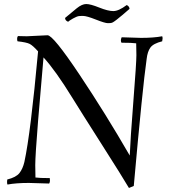

<svg xmlns="http://www.w3.org/2000/svg" viewBox="-20 -908 839 953"><path d="M342 -816Q323 -805 318 -800Q303 -806 303 -819L361 -867Q387 -888 408 -888Q429 -888 472.5 -870.5Q516 -853 542.5 -853Q569 -853 609 -883Q622 -877 623 -864L587 -833Q584 -831 574 -822.5Q564 -814 560 -811Q556 -808 548.5 -802.5Q541 -797 535.5 -795Q530 -793 515.5 -793Q501 -793 455.5 -811Q410 -829 392 -829Q374 -829 368 -827.5Q362 -826 354 -822Q346 -818 342 -816ZM224 3 123 0Q60 0 17 8Q15 4 15 -5L16 -17Q60 -28 76.5 -49Q93 -70 101 -104Q132 -247 169 -653Q143 -682 127.5 -690Q112 -698 67 -703Q65 -707 65 -715.5Q65 -724 69 -729Q88 -728 113 -728L216 -733Q244 -733 374 -538.5Q504 -344 624 -136Q627 -215 642 -405.5Q657 -596 657 -634Q657 -672 656 -693Q635 -696 583 -696Q580 -701 580 -708Q580 -715 584 -723L680 -720Q743 -720 785 -728Q787 -725 787 -717L785 -703Q741 -692 726.5 -672Q712 -652 708 -616Q688 -478 644 15L620 25Q589 -28 484.5 -192Q380 -356 340 -421Q255 -559 196 -623Q193 -585 183.5 -477.5Q174 -370 169 -308Q155 -134 155 -88.5Q155 -43 156 -27Q176 -24 227 -24Q228 -20 228 -11.5Q228 -3 224 3Z"/></svg>

Font: Rosarivo
Style: Italic
Weight: 400
Version: Version 1.003